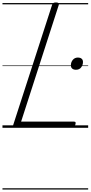

<svg xmlns="http://www.w3.org/2000/svg" viewBox="-20 -1035 734 1555"><path d="M108 0Q80 0 87 -23L402 -996Q405 -1006 411.5 -1010.5Q418 -1015 433 -1015Q447 -1015 453.5 -1010.5Q460 -1006 456 -995L151 -50H579Q590 -50 592 -44Q594 -38 590 -25Q587 -12 580.5 -6Q574 0 564 0ZM595 -470Q577 -470 565.5 -479Q554 -488 554 -506Q554 -531 569.5 -550Q585 -569 612 -569Q629 -569 640.5 -560Q652 -551 652 -533Q652 -509 637.5 -489.5Q623 -470 595 -470ZM0 490H694V500H0ZM0 -20H694V0H0ZM0 -505H694V-500H0ZM0 -1010H694V-1000H0Z"/></svg>

Font: Playwrite NZ Guides
Style: Regular
Weight: 400
Designer: Veronika Burian, José Scaglione
Foundry: TypeTogether
Version: Version 1.003